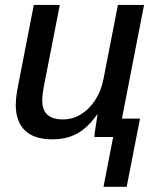

<svg xmlns="http://www.w3.org/2000/svg" viewBox="-20 -548 637 768"><path d="M540 -73.7 486.8 199.2H394L432.6 0H357.4Q357.4 -3.4 359.6 -20.8Q361.8 -38.1 365.2 -58.3Q368.7 -78.6 370.1 -90.3H368.7Q329.6 -35.6 287.6 -13.2Q245.6 9.3 189.5 9.3Q116.2 9.3 79.6 -26.4Q43 -62 43 -129.4Q43 -139.2 44.2 -152.6Q45.4 -166 47.9 -180.9Q50.3 -195.8 53.2 -209.5L115.2 -528.3H219.2L159.2 -221.7Q148.9 -172.4 148.9 -146Q148.9 -70.3 231.9 -70.3Q270.5 -70.3 303.7 -90.6Q336.9 -110.8 360.8 -147.5Q384.8 -184.1 394 -232.4L451.7 -528.3H556.2L467.8 -73.7Z"/></svg>

Font: Arimo Medium
Style: Italic
Weight: 500
Italic angle: -12°
Designer: Steve Matteson
Foundry: Monotype Imaging Inc.
Version: Version 1.33